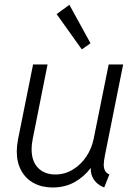

<svg xmlns="http://www.w3.org/2000/svg" viewBox="-20 -789 573 816"><path d="M51.3 -145.5Q51.3 -168.5 56.6 -196.8L120.6 -515.1H182.1L119.1 -198.7Q114.3 -175.8 114.3 -154.8Q114.3 -103.5 141.8 -75.4Q169.4 -47.4 215.3 -47.4Q254.9 -47.4 289.3 -68.1Q323.7 -88.9 346.7 -123.3Q369.6 -157.7 377.9 -198.2L441.9 -515.1H503.4L426.3 -130.4Q420.9 -103.5 420.9 -88.9Q420.9 -74.2 426.3 -63.7Q431.6 -53.2 444.8 -47.4L422.9 7.8Q393.6 -3.9 379.2 -25.1Q364.7 -46.4 365.7 -75.2Q336.4 -36.6 295.9 -14.4Q255.4 7.8 204.1 7.8Q158.7 7.8 124.3 -10.5Q89.8 -28.8 70.6 -63.5Q51.3 -98.1 51.3 -145.5ZM220.7 -729 274.9 -768.6 364.7 -605 327.6 -579.1Z"/></svg>

Font: Reddit Sans Vanilla Light
Style: Italic
Weight: 300
Italic angle: -11.25°
Designer: Stephen Hutchings
Version: Version 1.013